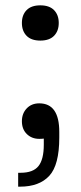

<svg xmlns="http://www.w3.org/2000/svg" viewBox="-20 -518 302 719"><path d="M48 181V129H57Q104 129 124 104Q144 79 144 24V1Q138 2 127 2Q99 2 80.5 -16Q62 -34 62 -64Q62 -93 80 -112Q98 -131 127 -131Q202 -131 202 -24V-3Q202 100 164.5 140.5Q127 181 55 181ZM182.5 -384Q165 -366 131 -366Q97 -366 79.5 -384Q62 -402 62 -432Q62 -462 79.5 -480Q97 -498 131 -498Q165 -498 182.5 -480Q200 -462 200 -432Q200 -402 182.5 -384Z"/></svg>

Font: Cazoo Sans
Style: Regular
Weight: 400
Designer: Jonathan Barnbrook, Julián Moncada
Foundry: Barnbrook Fonts
Version: Version 2.000;Glyphs 3.3 (3337)